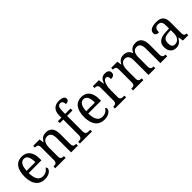

<svg xmlns="http://www.w3.org/2000/svg" viewBox="248 -2017 3275 3275"><g transform="rotate(-45 1885.5 -380.0)"><path d="M266 10C379 10 432 -49 432 -90C432 -107 422 -119 412 -123C390 -85 346 -50 282 -50C193 -50 146 -115 144 -262H451V-306C451 -464 378 -546 257 -546C125 -546 50 -451 50 -264C50 -91 130 10 266 10ZM356 -314H146C151 -430 188 -493 257 -493C329 -493 355 -421 356 -314Z M522 0H773V-42H768C728 -42 696 -49 696 -109V-320C696 -406 723 -483 807 -483C878 -483 904 -432 904 -346V0H1069V-42H1064C1023 -42 995 -51 995 -114V-350C995 -487 938 -546 841 -546C779 -546 733 -527 697 -455H692L680 -536H527V-494H532C572 -494 605 -485 605 -426V-114C605 -51 571 -42 530 -42H522Z M1118 0H1408V-42H1372C1331 -42 1297 -51 1297 -114V-489H1427V-536H1297V-595C1297 -679 1314 -725 1366 -725C1412 -725 1425 -684 1425 -644C1472 -644 1501 -665 1501 -700C1501 -741 1468 -770 1374 -770C1268 -770 1206 -705 1206 -586V-536H1122V-489H1206V-114C1206 -51 1171 -42 1131 -42H1118Z M1703 10C1816 10 1869 -49 1869 -90C1869 -107 1859 -119 1849 -123C1827 -85 1783 -50 1719 -50C1630 -50 1583 -115 1581 -262H1888V-306C1888 -464 1815 -546 1694 -546C1562 -546 1487 -451 1487 -264C1487 -91 1567 10 1703 10ZM1793 -314H1583C1588 -430 1625 -493 1694 -493C1766 -493 1792 -421 1793 -314Z M1963 0H2232V-42H2207C2167 -42 2133 -50 2133 -109V-270C2133 -353 2157 -481 2222 -481C2258 -481 2271 -458 2271 -403C2334 -403 2359 -431 2359 -472C2359 -518 2327 -546 2261 -546C2182 -546 2156 -495 2131 -434H2127L2110 -536H1964V-494H1967C2007 -494 2041 -485 2041 -426V-114C2041 -51 2008 -42 1966 -42H1963Z M2398 0H2649V-42H2647C2606 -42 2572 -49 2572 -109V-320C2572 -406 2600 -483 2678 -483C2747 -483 2772 -433 2772 -346V0H2936V-42H2933C2892 -42 2863 -51 2863 -114V-334C2863 -413 2888 -483 2965 -483C3033 -483 3058 -433 3058 -346V0H3223V-42H3220C3179 -42 3150 -51 3150 -114V-350C3150 -487 3093 -546 2999 -546C2939 -546 2888 -527 2853 -452H2847C2824 -522 2773 -546 2713 -546C2653 -546 2608 -527 2573 -455H2568L2556 -536H2407V-494H2410C2451 -494 2481 -485 2481 -426V-114C2481 -51 2452 -42 2411 -42H2398Z M3436 10C3513 10 3542 -30 3581 -87H3588L3603 0H3732V-42H3729C3687 -42 3672 -58 3672 -114V-373C3672 -500 3615 -546 3501 -546C3405 -546 3332 -516 3332 -450C3332 -406 3360 -387 3413 -387C3413 -451 3427 -496 3496 -496C3569 -496 3580 -446 3580 -373V-313L3504 -310C3363 -305 3294 -256 3294 -150C3294 -41 3355 10 3436 10ZM3461 -48C3411 -48 3388 -83 3388 -145C3388 -223 3421 -264 3523 -269L3581 -272V-191C3581 -106 3534 -48 3461 -48Z"/></g></svg>

Font: Noto Serif Sinhala SemiCondensed
Style: Regular
Weight: 400
Width: 4
Designer: Jelle Bosma - Monotype Design Team
Foundry: Monotype Imaging Inc.
Version: Version 2.007